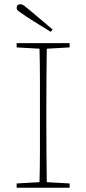

<svg xmlns="http://www.w3.org/2000/svg" viewBox="-20 -879 404 899"><path d="M58 -657V-677H306V-657L199 -651Q198 -581 197.5 -509.5Q197 -438 197 -367V-310Q197 -239 197.5 -168Q198 -97 199 -26L306 -20V0H58V-20L165 -26Q167 -97 167 -168Q167 -239 167 -310V-367Q167 -438 167 -509.5Q167 -581 165 -651ZM226 -741 218 -730Q189 -747 160 -765.5Q131 -784 104 -801Q79 -818 68.5 -825.5Q58 -833 58 -842Q58 -859 76 -859Q84 -859 93 -852.5Q102 -846 123 -828Q146 -809 172.5 -786.5Q199 -764 226 -741Z"/></svg>

Font: Source Serif Pro ExtraLight
Style: Regular
Weight: 200
Designer: Frank Grießhammer
Foundry: Adobe Systems Incorporated
Version: Version 3.001;hotconv 1.0.111;makeotfexe 2.5.65597